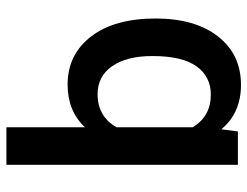

<svg xmlns="http://www.w3.org/2000/svg" viewBox="-110 -486 805 626"><g transform="rotate(90 293.0 -172.5)"><path d="M39.8 -277.1Q39.8 -405 98.2 -480.1Q156.7 -555.2 256.4 -555.2Q347.6 -555.2 401 -491.2L408.1 -545.1H516.9V209.6H394.5V-46.3Q341.1 10.1 255.4 10.1Q157.7 10.1 98.7 -66.2Q39.8 -142.6 39.8 -277.1ZM162.2 -266.5Q162.2 -182.9 195.2 -135.3Q228.2 -87.7 286.6 -87.7Q359.2 -87.7 394.5 -149.6V-397.5Q359.2 -456.9 287.7 -456.9Q229.2 -456.9 195.7 -410.1Q162.2 -363.2 162.2 -266.5Z"/></g></svg>

Font: Vazir FD Medium
Style: Regular
Weight: 500
Foundry: DejaVu fonts team - Redesigned by Saber Rastikerdar
Version: Version 21.10;October 20, 2019;FontCreator 12.0.0.2547 64-bi